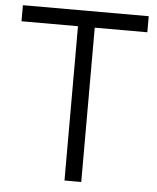

<svg xmlns="http://www.w3.org/2000/svg" viewBox="-53 -787 680 833"><g transform="rotate(5 287.0 -371.0)"><path d="M259 -672V0H332V-672H561V-742H13V-672Z"/></g></svg>

Font: Cheyenne Sans Light
Style: Regular
Weight: 300
Designer: The Public Sans project authors (U.S. Web Design System), Libre Franklin designed by Pablo Impallari and Rodrigo Fuenzal
Foundry: The Cheyenne Sans Project Authors
Version: Version 2.007